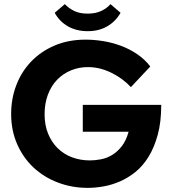

<svg xmlns="http://www.w3.org/2000/svg" viewBox="-20 -902 835 930"><path d="M405 8Q328 8 260 -18Q192 -44 142 -91Q92 -138 63 -204Q34 -270 34 -350Q34 -424 59 -489.5Q84 -555 131 -604Q178 -653 244.5 -681.5Q311 -710 395 -710Q435 -710 479 -703Q523 -696 565 -680.5Q607 -665 644 -640Q681 -615 708 -580L614 -480Q574 -523 518.5 -550Q463 -577 406 -577Q362 -577 323.5 -561Q285 -545 256.5 -515.5Q228 -486 212 -443.5Q196 -401 196 -349Q196 -296 213 -254.5Q230 -213 259.5 -184Q289 -155 329 -140Q369 -125 416 -125Q441 -125 469.5 -130.5Q498 -136 523.5 -151.5Q549 -167 570 -194Q591 -221 603 -264H381V-394H761Q761 -311 744 -249Q727 -187 699.5 -142.5Q672 -98 636 -69Q600 -40 560.5 -23Q521 -6 481 1Q441 8 405 8ZM405 -751Q350 -751 309 -774.5Q268 -798 245 -840L294 -882Q314 -861 340.5 -848.5Q367 -836 405 -836Q443 -836 470.5 -849Q498 -862 515 -882L564 -840Q540 -798 499.5 -774.5Q459 -751 405 -751Z"/></svg>

Font: Tilda Sans Extra Bold
Style: Regular
Weight: 800
Designer: ParaType Ltd
Foundry: ParaType Ltd
Version: Version 1.009